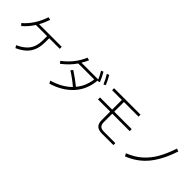

<svg xmlns="http://www.w3.org/2000/svg" viewBox="240 -2140 3470 3470"><g transform="rotate(45 1975.0 -405.5)"><path d="M909 -596V-545H639V-451Q639 -333 607 -247Q575 -161 508.5 -98.5Q442 -36 334 13L305 -34Q407 -81 468 -137.5Q529 -194 557 -269.5Q585 -345 585 -451V-545H299Q269 -494 224 -441.5Q179 -389 126 -343L88 -382Q184 -464 253 -572.5Q322 -681 363 -806L417 -793Q380 -682 330 -596Z M1874 -844Q1926 -759 1963 -668L1922 -649Q1881 -748 1831 -826ZM1760 -812Q1816 -717 1848 -633L1805 -615L1799 -630Q1781 -382 1628.5 -212.5Q1476 -43 1221 33L1195 -18Q1425 -84 1565 -225Q1511 -272 1446 -320Q1381 -368 1319 -406L1352 -447Q1473 -370 1602 -266Q1717 -404 1741 -594H1333Q1288 -528 1232.5 -470.5Q1177 -413 1104 -356L1069 -398Q1278 -553 1378 -787L1430 -773Q1406 -713 1364 -645H1793Q1762 -720 1717 -793Z M2855 -387H2409V-171Q2409 -107 2439 -78.5Q2469 -50 2536 -50H2825V0H2538Q2443 0 2399.5 -40.5Q2356 -81 2356 -171V-387H2045V-438H2356V-685H2107V-736H2783V-685H2409V-438H2855Z M3089 -56Q3243 -115 3354 -212.5Q3465 -310 3543 -446Q3621 -582 3682 -768L3736 -749Q3642 -459 3496.5 -277.5Q3351 -96 3118 -4Z"/></g></svg>

Font: IBM Plex Sans JP Light
Style: Regular
Weight: 300
Designer: Mike Abbink; Paul van der Laan; Pieter van Rosmalen; Wujin Sim; Yejin Wi; Jinhee Kim; Boomi Park; Yona Kim; Kichan Ma
Foundry: Sandoll Inc.
Version: Version 1.002